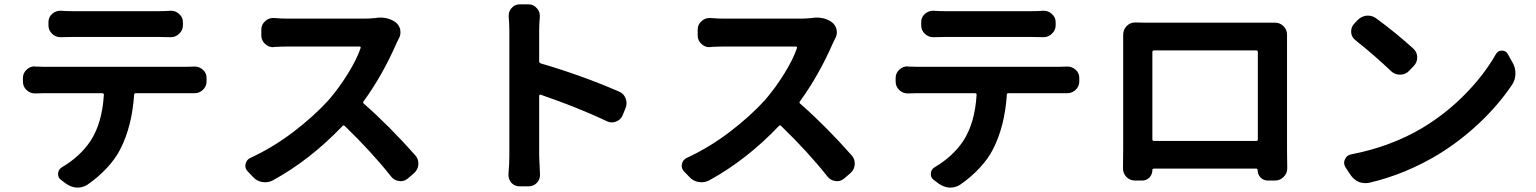

<svg xmlns="http://www.w3.org/2000/svg" viewBox="-20 -811 7040 880"><path d="M710 -641.6H308.6Q287.1 -641.6 259.8 -640.6Q258.8 -640.6 256.8 -640.6Q235.4 -640.6 218.8 -656.2Q202.1 -671.9 202.1 -695.3V-709Q202.1 -732.4 218.8 -747.1Q235.4 -761.7 255.9 -761.7Q257.8 -761.7 259.8 -761.7Q284.2 -759.8 307.6 -759.8H710Q735.4 -759.8 760.7 -761.7Q762.7 -761.7 764.6 -761.7Q785.2 -761.7 800.8 -747.1Q818.4 -732.4 818.4 -709V-695.3Q818.4 -671.9 800.8 -656.2Q785.2 -640.6 762.7 -640.6Q761.7 -640.6 760.7 -640.6Q732.4 -641.6 710 -641.6ZM180.7 -504.9H835.9Q849.6 -504.9 869.1 -505.9Q871.1 -505.9 873 -505.9Q893.6 -505.9 910.2 -491.2Q926.8 -476.6 926.8 -453.1V-438.5Q926.8 -415 910.2 -399.4Q893.6 -383.8 871.1 -383.8Q870.1 -383.8 869.1 -383.8Q851.6 -383.8 835.9 -383.8H602.5Q594.7 -383.8 594.7 -377Q585 -231.4 531.2 -127Q509.8 -84 469.7 -41Q429.7 2 379.9 36.1Q359.4 48.8 335.9 48.8Q334 48.8 331.1 48.8Q305.7 46.9 283.2 31.2L259.8 13.7Q246.1 3.9 246.1 -12.7Q246.1 -34.2 264.6 -44.9Q345.7 -92.8 393.6 -163.1Q448.2 -245.1 456.1 -377Q456.1 -383.8 448.2 -383.8H180.7Q165 -383.8 142.6 -382.8Q141.6 -382.8 139.6 -382.8Q118.2 -382.8 101.6 -398.4Q85 -414.1 85 -437.5V-453.1Q85 -476.6 102.5 -492.2Q118.2 -506.8 138.7 -506.8Q140.6 -506.8 142.6 -505.9Q164.1 -504.9 180.7 -504.9Z M1702.1 -728.5Q1711.9 -730.5 1721.7 -730.5Q1763.7 -730.5 1793 -709Q1809.6 -696.3 1814.5 -674.8Q1815.4 -668 1815.4 -662.1Q1815.4 -647.5 1807.6 -633.8Q1802.7 -624 1798.8 -616.2Q1733.4 -465.8 1646.5 -346.7Q1641.6 -340.8 1647.5 -335.9Q1764.6 -233.4 1883.8 -98.6Q1897.5 -83 1897.5 -61.5Q1897.5 -59.6 1897.5 -56.6Q1895.5 -33.2 1877.9 -17.6L1850.6 5.9Q1835 19.5 1816.4 19.5Q1813.5 19.5 1809.6 18.6Q1787.1 16.6 1772.5 -2Q1685.5 -112.3 1560.5 -233.4Q1554.7 -239.3 1549.8 -233.4Q1400.4 -77.1 1230.5 15.6Q1213.9 24.4 1195.3 24.4Q1189.5 24.4 1182.6 23.4Q1157.2 19.5 1139.6 0L1116.2 -24.4Q1104.5 -36.1 1104.5 -50.8Q1104.5 -54.7 1105.5 -59.6Q1110.4 -80.1 1128.9 -87.9Q1230.5 -134.8 1324.7 -206.5Q1418.9 -278.3 1486.3 -352.5Q1534.2 -408.2 1574.7 -473.6Q1615.2 -539.1 1632.8 -590.8Q1633.8 -593.8 1632.3 -595.7Q1630.9 -597.7 1627.9 -597.7H1295.9Q1272.5 -597.7 1235.4 -595.7Q1233.4 -594.7 1231.4 -594.7Q1210.9 -594.7 1195.3 -609.4Q1177.7 -625 1177.7 -648.4V-675.8Q1177.7 -698.2 1195.3 -713.9Q1210.9 -728.5 1231.4 -728.5Q1233.4 -728.5 1235.4 -728.5Q1271.5 -725.6 1295.9 -725.6H1648.4Q1675.8 -725.6 1702.1 -728.5Z M2816.4 -391.6Q2838.9 -382.8 2847.7 -359.4Q2851.6 -348.6 2851.6 -337.9Q2851.6 -326.2 2846.7 -314.5L2834 -283.2Q2825.2 -261.7 2803.7 -253.9Q2793.9 -250 2784.2 -250Q2772.5 -250 2760.7 -255.9Q2630.9 -317.4 2458 -377Q2455.1 -377.9 2453.1 -376Q2451.2 -374 2451.2 -372.1V-95.7L2455.1 -9.8Q2455.1 10.7 2441.4 26.4Q2425.8 43 2402.3 43H2361.3Q2338.9 43 2323.2 26.4Q2310.5 10.7 2310.5 -9.8Q2310.5 -11.7 2310.5 -14.6Q2314.5 -59.6 2314.5 -95.7V-669.9Q2314.5 -701.2 2311.5 -733.4Q2311.5 -736.3 2311.5 -739.3Q2311.5 -758.8 2324.2 -773.4Q2338.9 -791 2361.3 -791H2402.3Q2425.8 -791 2440.4 -773.4Q2454.1 -758.8 2454.1 -739.3Q2454.1 -736.3 2454.1 -733.4Q2451.2 -698.2 2451.2 -669.9V-530.3Q2451.2 -523.4 2458 -520.5Q2645.5 -465.8 2816.4 -391.6Z M3702.1 -728.5Q3711.9 -730.5 3721.7 -730.5Q3763.7 -730.5 3793 -709Q3809.6 -696.3 3814.5 -674.8Q3815.4 -668 3815.4 -662.1Q3815.4 -647.5 3807.6 -633.8Q3802.7 -624 3798.8 -616.2Q3733.4 -465.8 3646.5 -346.7Q3641.6 -340.8 3647.5 -335.9Q3764.6 -233.4 3883.8 -98.6Q3897.5 -83 3897.5 -61.5Q3897.5 -59.6 3897.5 -56.6Q3895.5 -33.2 3877.9 -17.6L3850.6 5.9Q3835 19.5 3816.4 19.5Q3813.5 19.5 3809.6 18.6Q3787.1 16.6 3772.5 -2Q3685.5 -112.3 3560.5 -233.4Q3554.7 -239.3 3549.8 -233.4Q3400.4 -77.1 3230.5 15.6Q3213.9 24.4 3195.3 24.4Q3189.5 24.4 3182.6 23.4Q3157.2 19.5 3139.6 0L3116.2 -24.4Q3104.5 -36.1 3104.5 -50.8Q3104.5 -54.7 3105.5 -59.6Q3110.4 -80.1 3128.9 -87.9Q3230.5 -134.8 3324.7 -206.5Q3418.9 -278.3 3486.3 -352.5Q3534.2 -408.2 3574.7 -473.6Q3615.2 -539.1 3632.8 -590.8Q3633.8 -593.8 3632.3 -595.7Q3630.9 -597.7 3627.9 -597.7H3295.9Q3272.5 -597.7 3235.4 -595.7Q3233.4 -594.7 3231.4 -594.7Q3210.9 -594.7 3195.3 -609.4Q3177.7 -625 3177.7 -648.4V-675.8Q3177.7 -698.2 3195.3 -713.9Q3210.9 -728.5 3231.4 -728.5Q3233.4 -728.5 3235.4 -728.5Q3271.5 -725.6 3295.9 -725.6H3648.4Q3675.8 -725.6 3702.1 -728.5Z M4710 -641.6H4308.6Q4287.1 -641.6 4259.8 -640.6Q4258.8 -640.6 4256.8 -640.6Q4235.4 -640.6 4218.8 -656.2Q4202.1 -671.9 4202.1 -695.3V-709Q4202.1 -732.4 4218.8 -747.1Q4235.4 -761.7 4255.9 -761.7Q4257.8 -761.7 4259.8 -761.7Q4284.2 -759.8 4307.6 -759.8H4710Q4735.4 -759.8 4760.7 -761.7Q4762.7 -761.7 4764.6 -761.7Q4785.2 -761.7 4800.8 -747.1Q4818.4 -732.4 4818.4 -709V-695.3Q4818.4 -671.9 4800.8 -656.2Q4785.2 -640.6 4762.7 -640.6Q4761.7 -640.6 4760.7 -640.6Q4732.4 -641.6 4710 -641.6ZM4180.7 -504.9H4835.9Q4849.6 -504.9 4869.1 -505.9Q4871.1 -505.9 4873 -505.9Q4893.6 -505.9 4910.2 -491.2Q4926.8 -476.6 4926.8 -453.1V-438.5Q4926.8 -415 4910.2 -399.4Q4893.6 -383.8 4871.1 -383.8Q4870.1 -383.8 4869.1 -383.8Q4851.6 -383.8 4835.9 -383.8H4602.5Q4594.7 -383.8 4594.7 -377Q4585 -231.4 4531.2 -127Q4509.8 -84 4469.7 -41Q4429.7 2 4379.9 36.1Q4359.4 48.8 4335.9 48.8Q4334 48.8 4331.1 48.8Q4305.7 46.9 4283.2 31.2L4259.8 13.7Q4246.1 3.9 4246.1 -12.7Q4246.1 -34.2 4264.6 -44.9Q4345.7 -92.8 4393.6 -163.1Q4448.2 -245.1 4456.1 -377Q4456.1 -383.8 4448.2 -383.8H4180.7Q4165 -383.8 4142.6 -382.8Q4141.6 -382.8 4139.6 -382.8Q4118.2 -382.8 4101.6 -398.4Q4085 -414.1 4085 -437.5V-453.1Q4085 -476.6 4102.5 -492.2Q4118.2 -506.8 4138.7 -506.8Q4140.6 -506.8 4142.6 -505.9Q4164.1 -504.9 4180.7 -504.9Z M5745.1 -572.3Q5745.1 -580.1 5737.3 -580.1H5269.5Q5261.7 -580.1 5261.7 -572.3V-171.9Q5261.7 -165 5269.5 -165H5737.3Q5745.1 -165 5745.1 -171.9ZM5878.9 -612.3V-122.1L5879.9 -39.1Q5879.9 -16.6 5863.3 0Q5846.7 16.6 5823.2 16.6H5792Q5771.5 16.6 5757.8 2.9Q5744.1 -11.7 5744.1 -31.2Q5744.1 -38.1 5738.3 -38.1H5268.6Q5261.7 -38.1 5261.7 -31.2Q5261.7 -11.7 5248 2.9Q5234.4 16.6 5213.9 16.6H5182.6Q5159.2 16.6 5142.6 0Q5127 -16.6 5127 -39.1L5127.9 -123V-612.3V-652.3Q5127.9 -674.8 5143.6 -691.4Q5160.2 -708 5182.6 -708Q5182.6 -708 5183.6 -708Q5213.9 -707 5232.4 -707H5782.2Q5807.6 -707 5823.2 -707Q5824.2 -707 5824.2 -707Q5846.7 -707 5862.8 -690.9Q5878.9 -674.8 5878.9 -652.3Z M6193.4 -626Q6174.8 -639.6 6172.9 -662.1Q6172.9 -665 6172.9 -668Q6172.9 -687.5 6186.5 -702.1L6201.2 -717.8Q6218.8 -736.3 6243.2 -739.3Q6247.1 -739.3 6251 -739.3Q6270.5 -739.3 6288.1 -726.6Q6380.9 -658.2 6457 -588.9Q6475.6 -572.3 6475.6 -547.9Q6475.6 -524.4 6459 -507.8L6437.5 -485.4Q6420.9 -468.8 6396.5 -468.8Q6373 -468.8 6356.4 -484.4Q6278.3 -558.6 6193.4 -626ZM6256.8 26.4Q6247.1 28.3 6238.3 28.3Q6222.7 28.3 6207 22.5Q6183.6 11.7 6168.9 -10.7L6146.5 -44.9Q6140.6 -54.7 6140.6 -65.4Q6140.6 -73.2 6144.5 -81.1Q6152.3 -99.6 6172.9 -103.5Q6354.5 -138.7 6499 -224.6Q6606.4 -289.1 6694.3 -378.4Q6782.2 -467.8 6835.9 -562.5Q6845.7 -579.1 6863.3 -579.1Q6864.3 -579.1 6864.3 -579.1Q6881.8 -579.1 6890.6 -563.5L6913.1 -523.4Q6925.8 -501 6925.8 -474.6Q6925.8 -446.3 6911.1 -423.8Q6850.6 -333 6762.7 -249.5Q6674.8 -166 6571.3 -102.5Q6419.9 -11.7 6256.8 26.4Z"/></svg>

Font: Gen Jyuu Gothic Monospace Bold
Style: Bold
Weight: 700
Designer: [Source Han Sans]
Ryoko NISHIZUKA  (kana & ideographs); Paul D. Hunt (Latin, Greek & Cyrillic); Wenlong ZHANG  (bopomofo
Version: Version 1.002.20150607